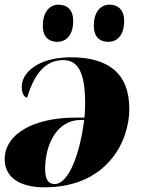

<svg xmlns="http://www.w3.org/2000/svg" viewBox="-21 -791 608 821"><path d="M443 -612C475 -612 510 -635 510 -702C510 -748 484 -771 448 -771C405 -771 380 -735 380 -681C380 -635 404 -612 443 -612ZM224 -612C257 -612 292 -635 292 -702C292 -748 267 -771 229 -771C188 -771 162 -735 162 -681C162 -635 186 -612 224 -612ZM282 -546C139 -546 72 -478 72 -421C72 -389 82 -377 95 -373C123 -468 169 -534 249 -534C308 -534 343 -490 343 -350C343 -341 342 -300 340 -288H301C126 -288 -1 -220 -1 -110C-1 -35 60 10 169 10C439 10 532 -189 532 -325C532 -480 439 -546 282 -546ZM324 -278H339C316 -100 262 -4 214 -4C186 -4 172 -22 172 -68C172 -176 224 -278 324 -278Z"/></svg>

Font: Noto Serif Display Black
Style: Italic
Weight: 900
Italic angle: -12°
Designer: Monotype Design Team
Foundry: Monotype Imaging Inc.
Version: Version 2.009